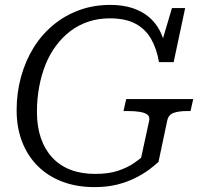

<svg xmlns="http://www.w3.org/2000/svg" viewBox="-20 -748 825 785"><path d="M131 -290Q131 -343 140 -392Q149 -441 166 -483.5Q183 -526 209 -561Q235 -596 268 -621Q301 -646 341.5 -659.5Q382 -673 429 -673Q493 -673 534 -651Q575 -629 598 -588.5Q621 -548 630 -494H690L737 -715H683L636 -556L657 -551Q650 -591 632.5 -624Q615 -657 587 -680Q559 -703 520 -715.5Q481 -728 431 -728Q363 -728 304 -706.5Q245 -685 197.5 -645.5Q150 -606 117 -552.5Q84 -499 66 -434Q48 -369 48 -298Q48 -226 70.5 -168Q93 -110 135 -68.5Q177 -27 235.5 -5Q294 17 366 17Q418 17 459.5 6.5Q501 -4 533.5 -20.5Q566 -37 589.5 -54.5Q613 -72 628 -86L664 -256Q669 -279 690 -286.5Q711 -294 746 -294H759L770 -343H496L485 -294H503Q532 -294 552.5 -290.5Q573 -287 583 -279Q593 -271 590 -255L557 -103Q549 -96 526 -80Q503 -64 464.5 -50.5Q426 -37 369 -37Q312 -37 268 -54Q224 -71 193.5 -104Q163 -137 147 -184Q131 -231 131 -290Z"/></svg>

Font: Roboto Serif 20pt Light
Style: Italic
Weight: 300
Italic angle: -10°
Version: Version 1.007